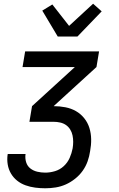

<svg xmlns="http://www.w3.org/2000/svg" viewBox="-20 -796 640 1031"><path d="M223 215Q196 215 169 211.5Q142 208 117 199Q92 190 72 174Q52 158 39 136Q26 114 21.5 87.5Q17 61 21 33L22 31H118L117 32Q114 55 120.5 75.5Q127 96 143 108.5Q159 121 180 126Q201 131 223 131Q249 131 275.5 123Q302 115 322.5 96Q343 77 354 52Q365 27 370 1Q373 -17 373 -34.5Q373 -52 369.5 -69Q366 -86 357 -100.5Q348 -115 334.5 -124.5Q321 -134 303.5 -138Q286 -142 268 -142H138L152 -226L382 -436H101L115 -520H512L498 -436L268 -226Q300 -226 331 -220Q362 -214 387.5 -199.5Q413 -185 432 -161.5Q451 -138 460 -109Q469 -80 469.5 -48.5Q470 -17 464 15Q460 43 450.5 70Q441 97 424 121Q407 145 383 164Q359 183 333 194.5Q307 206 279 210.5Q251 215 223 215ZM290 -600 207 -739 261 -772 351 -657 480 -776 526 -735 396 -600Z"/></svg>

Font: Iosevka Custom Medium
Style: Italic
Weight: 500
Italic angle: -9°
Designer: Belleve Invis
Foundry: Belleve Invis
Version: Version 27.0.1